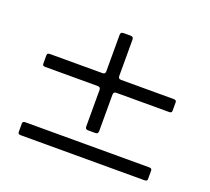

<svg xmlns="http://www.w3.org/2000/svg" viewBox="-91 -700 786 719"><g transform="rotate(20 301.5 -340.5)"><path d="M55 -366.5H263.8C272 -366.1 274.9 -363.3 275.2 -355.1V-209.5C275.6 -201.3 278.4 -198.5 286.6 -198.2H315.3C323.5 -198.5 326.3 -201.3 326.7 -209.5V-355.1C327.1 -363.3 329.9 -366.1 338.1 -366.5H547.6C555.8 -366.5 558.6 -368.6 558.9 -375V-409.4C558.6 -415.5 555.8 -417.6 547.6 -418H338.1C329.9 -418.3 327.1 -421.2 326.7 -429.3V-574.6C326.3 -582.4 323.5 -585.6 315.3 -585.9H286.6C278.4 -585.6 275.6 -582.4 275.2 -574.6V-429.3C274.9 -421.2 272 -418.3 263.8 -418H55C46.9 -417.6 44 -415.5 43.7 -409.4V-375C44 -368.6 46.9 -366.5 55 -366.5ZM44.7 -103.3C45.1 -96.9 47.9 -95.2 56.1 -94.8H548.7C556.8 -95.2 559.7 -96.9 560 -103.3V-137.8C559.7 -143.8 556.8 -146 548.7 -146.3H56.1C47.9 -146 45.1 -143.8 44.7 -137.8Z"/></g></svg>

Font: Margiela Serif Medium
Style: Regular
Weight: 500
Designer: Andreas Faust, Stefan Endress
Version: Version 1.002;FEAKit 1.0